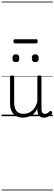

<svg xmlns="http://www.w3.org/2000/svg" viewBox="-20 -1468 686 2426"><path d="M270 18Q222 18 185 -1.5Q148 -21 127.5 -61.5Q107 -102 107 -166V-496Q107 -505 113 -509.5Q119 -514 132 -514Q146 -514 152.5 -509.5Q159 -505 159 -496V-171Q159 -127 171.5 -95.5Q184 -64 210 -47Q236 -30 277 -30Q306 -30 333 -39Q360 -48 383 -66.5Q406 -85 424 -115Q442 -145 452 -186V-496Q452 -506 458.5 -510.5Q465 -515 479 -515Q492 -515 498 -510.5Q504 -506 504 -496V-93Q504 -73 508.5 -58.5Q513 -44 523 -36.5Q533 -29 547 -29Q557 -29 567 -32.5Q577 -36 587 -43Q597 -50 607 -61Q613 -67 620 -66.5Q627 -66 633 -59Q638 -54 639.5 -47Q641 -40 636 -34Q625 -19 609 -7Q593 5 575 12Q557 19 537 19Q517 19 502 13Q487 7 476 -5Q465 -17 459 -35Q453 -53 452 -76V-97Q437 -63 415.5 -41Q394 -19 370 -6Q346 7 320.5 12.5Q295 18 270 18ZM181 -683Q159 -683 148 -695Q137 -707 137 -732Q137 -757 148 -769.5Q159 -782 181 -782Q203 -782 213.5 -769.5Q224 -757 224 -732Q225 -707 214 -695Q203 -683 181 -683ZM426 -683Q404 -683 393 -695Q382 -707 382 -732Q382 -757 393 -769.5Q404 -782 426 -782Q447 -782 458 -769.5Q469 -757 469 -732Q470 -707 458.5 -695Q447 -683 426 -683ZM169 -920Q158 -920 154 -927Q150 -934 150 -946Q150 -958 154 -965Q158 -972 169 -972H437Q448 -972 452 -965Q456 -958 456 -946Q456 -934 452 -927Q448 -920 437 -920ZM0 928H646V938H0ZM0 -20H646V0H0ZM0 -505H646V-500H0ZM0 -1448H646V-1438H0Z"/></svg>

Font: Playwrite ID Guides
Style: Regular
Weight: 400
Designer: Veronika Burian, José Scaglione
Foundry: TypeTogether
Version: Version 1.003